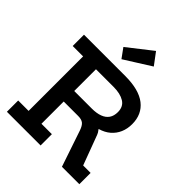

<svg xmlns="http://www.w3.org/2000/svg" viewBox="-279 -1179 1330 1330"><g transform="rotate(45 386.5 -514.0)"><path d="M476.5 -407Q511 -400 541 -379.5Q571 -359 582 -329L663.5 -110.5H736.5V0H566L476 -266Q464 -301 447 -314.8Q430 -328.5 396.5 -328.5H349.5ZM296.5 -644.5V-755H431.5Q566 -755 633.8 -701.8Q701.5 -648.5 701.5 -553Q701.5 -507 685.2 -469.5Q669 -432 638 -405.2Q607 -378.5 562 -365.5V-348.5L428 -328.5H229.5V-431.5H426.5Q474 -431.5 506.5 -443.8Q539 -456 555.8 -480.5Q572.5 -505 572.5 -542Q572.5 -596 532.8 -620.2Q493 -644.5 427.5 -644.5ZM27 -644.5V-755H356.5V-644.5H255V-110.5H357V0H27V-110.5H129V-644.5ZM459.5 -1028.5 525 -941 330.5 -818.5 280 -888Z"/></g></svg>

Font: Hepta Slab ExtraLight SemiBold
Style: Regular
Weight: 600
Version: Version 1.102